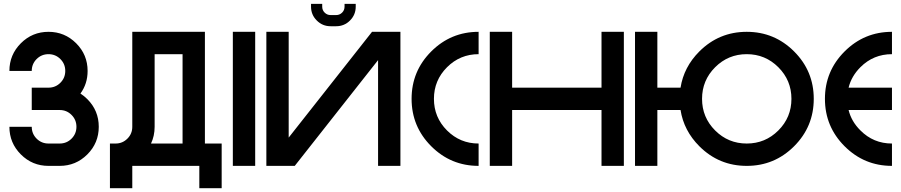

<svg xmlns="http://www.w3.org/2000/svg" viewBox="-20 -870 4728 1007"><path d="M234.4 0Q149.4 0 89.4 -60.1Q29.3 -120.1 29.3 -205.1H146.5Q146.5 -168.5 172.1 -142.8Q197.8 -117.2 234.4 -117.2H293Q329.6 -117.2 355.2 -142.8Q380.9 -168.5 380.9 -205.1Q380.9 -241.7 355.2 -267.3Q329.6 -293 293 -293H146.5V-410.2H234.4Q271 -410.2 296.6 -435.8Q322.3 -461.4 322.3 -498Q322.3 -534.7 296.6 -560.3Q271 -585.9 234.4 -585.9Q197.8 -585.9 172.1 -560.3Q146.5 -534.7 146.5 -498H29.3Q29.3 -583 89.4 -643.1Q149.4 -703.1 234.4 -703.1Q319.3 -703.1 379.4 -643.1Q439.5 -583 439.5 -498Q439.5 -430.7 401.9 -379.4Q420.9 -367.2 438 -350.1Q498 -290 498 -205.1Q498 -120.1 438 -60.1Q377.9 0 293 0Z M1054.7 -117.2H1142.6V117.2H1025.4V0H673.8V117.2H556.6V-117.2H586.4Q622.6 -117.2 648.4 -143.1Q673.8 -168.5 673.8 -205.1V-703.1H1054.7ZM937.5 -117.2V-585.9H791V-205.1Q791 -157.2 772 -117.2Z M1318.4 0H1201.2V-703.1H1318.4Z M2080.1 -703.1V0H1962.9V-554.7L1525.9 0H1377V-703.1H1494.1V-148.4L1931.2 -703.1ZM1713.9 -732.4Q1671.4 -732.4 1641.4 -762.5Q1611.3 -792.5 1611.3 -835V-849.6H1669.9V-835Q1669.9 -816.4 1682.9 -803.7Q1695.8 -791 1713.9 -791H1743.2Q1761.2 -791 1774.2 -803.7Q1787.1 -816.4 1787.1 -835V-849.6H1845.7V-835Q1845.7 -792.5 1815.7 -762.5Q1785.6 -732.4 1743.2 -732.4Z M2490.2 -117.2V0Q2344.7 0 2241.7 -103Q2138.7 -206.1 2138.7 -351.6Q2138.7 -497.1 2241.7 -600.1Q2344.7 -703.1 2490.2 -703.1V-585.9Q2393.1 -585.9 2324.5 -517.3Q2255.9 -448.7 2255.9 -351.6Q2255.9 -254.4 2324.5 -185.8Q2393.1 -117.2 2490.2 -117.2Z M2666 -293V0H2548.8V-703.1H2666V-410.2H3134.8V-703.1H3252V0H3134.8V-293Z M3896.5 -117.2Q3993.7 -117.2 4062.3 -185.8Q4130.9 -254.4 4130.9 -351.6Q4130.9 -448.7 4062.3 -517.3Q3993.7 -585.9 3896.5 -585.9Q3799.3 -585.9 3730.7 -517.3Q3662.1 -448.7 3662.1 -351.6Q3662.1 -254.4 3730.7 -185.8Q3799.3 -117.2 3896.5 -117.2ZM3549.3 -410.2Q3566.4 -518.6 3647.9 -600.1Q3751 -703.1 3896.5 -703.1Q4042 -703.1 4145 -600.1Q4248 -497.1 4248 -351.6Q4248 -206.1 4145 -103Q4042 0 3896.5 0Q3751 0 3647.9 -103Q3566.4 -184.6 3549.3 -293H3427.7V0H3310.5V-703.1H3427.7V-410.2Z M4430.7 -293Q4445.3 -232.9 4492.7 -186Q4561 -117.2 4658.2 -117.2V0Q4512.7 0 4409.7 -103Q4306.6 -206.1 4306.6 -351.6Q4306.6 -497.1 4409.7 -600.1Q4512.7 -703.1 4658.2 -703.1V-585.9Q4561 -585.9 4492.7 -517.6Q4445.3 -470.2 4430.7 -410.2H4658.2V-293Z"/></svg>

Font: Gerhaus
Style: Regular
Weight: 400
Designer: GGBotNet
Foundry: GGBotNet
Version: 1.01